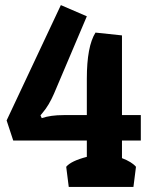

<svg xmlns="http://www.w3.org/2000/svg" viewBox="-20 -734 597 754"><path d="M459 -282H533V-182H459V-113Q498 -98 514 -79L504 0H250L240 -79Q259 -102 321 -118V-182H32L6 -261L219 -714L321 -670L192 -366Q172 -320 148 -292L139 -281L144 -270Q178 -282 230 -282H321V-425Q321 -552 355 -606L459 -595Z"/></svg>

Font: Patua One
Style: Regular
Weight: 400
Designer: luciano Vergara
Foundry: Luciano Vergara
Version: Version 1.002